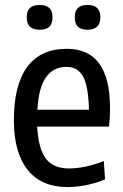

<svg xmlns="http://www.w3.org/2000/svg" viewBox="-20 -746 498 775"><path d="M140 -626Q114 -626 101 -638Q88 -650 88 -677Q88 -726 140 -726Q192 -726 192 -677Q192 -650 179 -638Q166 -626 140 -626ZM333 -626Q307 -626 294.5 -638Q282 -650 282 -677Q282 -726 333 -726Q385 -726 385 -677Q385 -650 371.5 -638Q358 -626 333 -626ZM253 9Q147 9 91.5 -60.5Q36 -130 36 -261Q36 -403 90 -476Q144 -549 250 -549Q424 -549 424 -311Q424 -285 423 -268.5Q422 -252 420 -235H130Q135 -146 165 -106Q195 -66 258 -66Q288 -66 323 -73Q358 -80 399 -96L404 -22Q372 -8 331.5 0.5Q291 9 253 9ZM248 -476Q140 -476 131 -303H339Q337 -396 316 -436Q295 -476 248 -476Z"/></svg>

Font: Encode Sans Compressed
Style: Medium
Weight: 500
Designer: Pablo Impallari, Andres Torresi
Foundry: Pablo Impallari, Andres Torresi
Version: Version 1.000; ttfautohint (v1.00) -l 8 -r 50 -G 200 -x 14 -